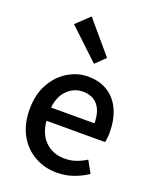

<svg xmlns="http://www.w3.org/2000/svg" viewBox="-164 -989 894 1098"><g transform="rotate(20 283.0 -440.0)"><path d="M317 14Q242 14 181 -20.5Q120 -55 84 -119.5Q48 -184 48 -275Q48 -365 84 -429.5Q120 -494 177.5 -529Q235 -564 299 -564Q372 -564 422 -531.5Q472 -499 498 -440.5Q524 -382 524 -304Q524 -287 522 -271.5Q520 -256 518 -245H161Q168 -166 214 -121.5Q260 -77 331 -77Q368 -77 400 -88Q432 -99 462 -118L502 -45Q465 -20 417.5 -3Q370 14 317 14ZM160 -325H424Q424 -396 392.5 -434.5Q361 -473 301 -473Q249 -473 208.5 -435Q168 -397 160 -325ZM305 -644 120 -818 200 -894 364 -701Z"/></g></svg>

Font: Source Han Sans SC Medium
Style: Regular
Weight: 500
Designer: Ryoko NISHIZUKA 西塚涼子 (kana, bopomofo & ideographs); Paul D. Hunt (Latin, Greek & Cyrillic); Sandoll Communications 산돌커뮤니
Foundry: Adobe
Version: Version 2.004;hotconv 1.0.118;makeotfexe 2.5.65603